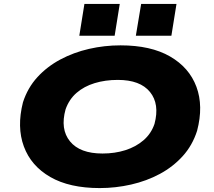

<svg xmlns="http://www.w3.org/2000/svg" viewBox="-20 -947 1090 978"><path d="M488 11Q334 11 236 -45.5Q138 -102 101.5 -201Q65 -300 97 -426Q121 -500 170.5 -554Q220 -608 287.5 -644Q355 -680 433.5 -698Q512 -716 594 -716Q748 -716 846 -659.5Q944 -603 980.5 -505Q1017 -407 984 -281Q960 -206 910.5 -151.5Q861 -97 794 -61Q727 -25 648 -7Q569 11 488 11ZM502 -165Q565 -165 618.5 -182Q672 -199 711 -232.5Q750 -266 767 -316Q794 -417 744 -478.5Q694 -540 580 -540Q516 -540 462 -523.5Q408 -507 370 -474Q332 -441 314 -390Q286 -289 336.5 -227Q387 -165 502 -165ZM672 -765 699 -927H879L853 -765ZM384 -765 410 -927H590L564 -765Z"/></svg>

Font: Nunito Sans 7pt Expanded Black
Style: Italic
Weight: 900
Width: 7
Italic angle: -9°
Designer: Vernon Adams
Foundry: Vernon Adams
Version: Version 3.101;gftools[0.9.27]